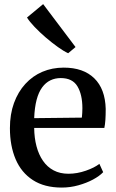

<svg xmlns="http://www.w3.org/2000/svg" viewBox="-20 -878 549 910"><path d="M273 11Q190.5 11 135.8 -24.5Q81 -60 54 -123.5Q27 -187 27 -270.5Q27 -336.5 46.2 -389.5Q65.5 -442.5 100 -480.2Q134.5 -518 181 -537.8Q227.5 -557.5 282 -557.5Q375 -557.5 426.8 -507Q478.5 -456.5 481 -362Q481 -331.5 479.5 -309.8Q478 -288 474.5 -271.5H142Q142.5 -224.5 153 -184.8Q163.5 -145 183.8 -115.8Q204 -86.5 234.2 -70.5Q264.5 -54.5 304.5 -54.5Q345.5 -54.5 387 -69Q428.5 -83.5 451 -101.5L469 -62Q451.5 -43.5 420.8 -27Q390 -10.5 351.5 0.2Q313 11 273 11ZM142 -318 368 -320.5Q369 -330.5 369.8 -342.8Q370.5 -355 370.5 -365Q370.5 -429.5 347 -468.8Q323.5 -508 268 -508Q241 -508 218.8 -497.2Q196.5 -486.5 179.8 -463.8Q163 -441 153.5 -404.8Q144 -368.5 142 -318ZM302.5 -626Q282.5 -635 254.5 -655Q226.5 -675 197 -700.2Q167.5 -725.5 143.5 -750.8Q119.5 -776 108 -795L184.5 -858.5L338 -655L303.5 -626Z"/></svg>

Font: Merriweather 48pt Medium
Style: Regular
Weight: 500
Version: Version 2.100